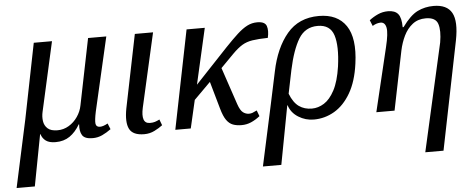

<svg xmlns="http://www.w3.org/2000/svg" viewBox="-81 -673 2558 1039"><g transform="rotate(-5 1198.0 -153.5)"><path d="M-30 239 49 -126 131 -536H230L146 -160Q140 -134 143.5 -109.5Q147 -85 164.5 -69Q182 -53 218 -53Q251 -53 279.5 -70Q308 -87 327.5 -115.5Q347 -144 353 -176L426 -536H525L433 -136Q423 -89 425.5 -70.5Q428 -52 449 -52Q466 -52 491 -66L504 -34Q481 -17 456.5 -5.5Q432 6 404 6Q361 6 347.5 -15.5Q334 -37 337 -75H335Q311 -34 279 -12Q247 10 202 10Q168 10 149.5 -3.5Q131 -17 124 -40H122L69 239Z M684 9Q622 9 603.5 -27.5Q585 -64 599 -138L680 -536H779L688 -134Q679 -93 686.5 -71Q694 -49 720 -49Q736 -49 747 -52.5Q758 -56 772 -63L784 -31Q766 -17 740 -4Q714 9 684 9Z M853 0 961 -536H1060L991 -233L1168 -421Q1207 -462 1236 -488.5Q1265 -515 1290.5 -528Q1316 -541 1345 -541Q1387 -541 1395.5 -516Q1404 -491 1395 -452Q1343 -451 1311 -446Q1279 -441 1255 -426.5Q1231 -412 1202 -383L1131 -311L1199 -109Q1211 -74 1226 -63Q1241 -52 1258 -52Q1268 -52 1276.5 -55Q1285 -58 1301 -66L1313 -34Q1289 -15 1264.5 -4.5Q1240 6 1213 6Q1186 6 1166 -1.5Q1146 -9 1131 -30Q1116 -51 1104 -94L1062 -242L972 -152L937 0Z M1417 -267Q1443 -394 1507 -470Q1571 -546 1680 -546Q1781 -546 1827.5 -477.5Q1874 -409 1855 -272Q1842 -176 1805.5 -113.5Q1769 -51 1717 -20.5Q1665 10 1605 10Q1560 10 1521.5 -14Q1483 -38 1470 -79H1468L1408 239H1308L1380 -93ZM1600 -50Q1634 -50 1666 -70Q1698 -90 1723 -137Q1748 -184 1760 -265Q1775 -375 1756 -434Q1737 -493 1669 -493Q1601 -493 1565.5 -434.5Q1530 -376 1507 -268L1481 -141Q1500 -92 1529.5 -71Q1559 -50 1600 -50Z M2190 239 2322 -346Q2333 -410 2321 -446.5Q2309 -483 2255 -483Q2213 -483 2183.5 -460Q2154 -437 2136 -400Q2118 -363 2109 -320L2044 0H1945L2028 -347Q2046 -421 2040 -451Q2034 -481 2010 -481Q2001 -481 1990 -478Q1979 -475 1966 -467L1953 -499Q1975 -516 2000.5 -527.5Q2026 -539 2055 -539Q2093 -539 2110 -518Q2127 -497 2127 -446H2132Q2176 -507 2216 -526.5Q2256 -546 2303 -546Q2376 -546 2402 -499Q2428 -452 2408 -350L2289 239Z"/></g></svg>

Font: Noto Serif SemiCondensed
Style: Italic
Weight: 400
Width: 4
Italic angle: -12°
Designer: Monotype Design Team
Foundry: Monotype Imaging Inc.
Version: Version 2.013